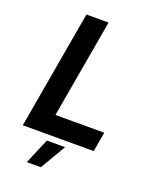

<svg xmlns="http://www.w3.org/2000/svg" viewBox="-161 -791 861 1068"><g transform="rotate(20 270.0 -257.5)"><path d="M40 0H460L480 -116H191L293 -700H162ZM131 185H214L303 34H195Z"/></g></svg>

Font: Fixel Display SemiBold
Style: Italic
Weight: 600
Italic angle: -10°
Designer: AlfaBravo + MacPaw
Foundry: Kyrylo Tkachov, Marchela Mozhyna, Serhii Makarenko, Maria Weinstein, Zakhar Kryvoshyya
Version: Version 1.210;Glyphs 3.2 (3217)